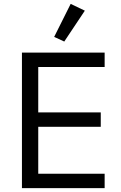

<svg xmlns="http://www.w3.org/2000/svg" viewBox="-20 -969 623 989"><path d="M417 -914 344 -949 259 -779 311 -755ZM519 0V-74H177V-316H499V-390H177V-624H519V-698H93V0Z"/></svg>

Font: IBM Plex Devanagari
Style: Regular
Weight: 400
Designer: Mike Abbink, Paul van der Laan, Pieter van Rosmalen, Erin McLaughlin
Foundry: Bold Monday
Version: Version 1.0